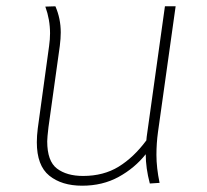

<svg xmlns="http://www.w3.org/2000/svg" viewBox="-20 -580 658 610"><path d="M477 -88Q477 -47 487 1L456 3Q443 -46 443 -90Q408 -46 357 -18Q306 10 241 10Q176 10 136.5 -22Q97 -54 97 -128Q97 -148 100 -172L136 -434Q139 -455 139 -474Q139 -518 124 -559L156 -560Q173 -521 173 -477Q173 -458 170 -434L134 -176Q130 -142 130 -131Q130 -68 161 -44.5Q192 -21 244 -21Q309 -21 357 -50.5Q405 -80 445 -134L446 -145L504 -560H538L482 -161Q477 -125 477 -88Z"/></svg>

Font: FiraGO UltraLight
Style: Italic
Weight: 200
Italic angle: -8°
Designer: bBox Type GmbH
Foundry: bBox Type GmbH
Version: Version 1.001